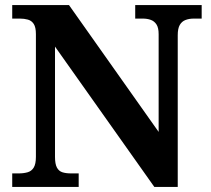

<svg xmlns="http://www.w3.org/2000/svg" viewBox="-20 -734 828 754"><path d="M28 0V-53H53Q73 -53 88.5 -57.5Q104 -62 112.5 -76Q121 -90 121 -118V-600Q121 -627 112.5 -640Q104 -653 89.5 -657Q75 -661 58 -661H28V-714H251L603 -216V-600Q603 -625 594.5 -638Q586 -651 572 -656Q558 -661 541 -661H511V-714H772V-661H741Q723 -661 708.5 -655.5Q694 -650 686 -636Q678 -622 678 -596V0H586L196 -551V-118Q196 -90 203.5 -76Q211 -62 225 -57.5Q239 -53 259 -53H289V0Z"/></svg>

Font: Noto Serif Khmer
Style: Bold
Weight: 700
Version: Version 2.003